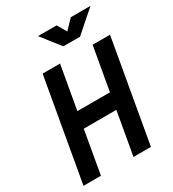

<svg xmlns="http://www.w3.org/2000/svg" viewBox="-212 -1015 1022 1132"><g transform="rotate(-30 299.5 -449.0)"><path d="M358.4 0 409.7 -291H188L136.7 0H18.1L140.1 -693.4H258.8L207 -399.4H428.7L480.5 -693.4H599.1L477.1 0ZM326.7 -771.5 227.1 -898.4H353.5L390.6 -835.9L450.2 -898.4H584.5L439.9 -771.5Z"/></g></svg>

Font: CaskaydiaCove NFP SemiBold
Style: Italic
Weight: 600
Italic angle: -10°
Designer: Aaron Bell
Foundry: Saja Typeworks
Version: Version 2111.001; VTT 6.35;Nerd Fonts 3.1.1